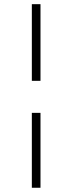

<svg xmlns="http://www.w3.org/2000/svg" viewBox="-20 -740 343 910"><path d="M130.9 -356.9V-720.2H171.9V-356.9ZM130.9 149.9V-205.1H171.9V149.9Z"/></svg>

Font: HK Grotesk Light
Style: Regular
Weight: 300
Designer: Alfredo Marco Pradil and Stefan Peev
Foundry: Hanken Design Co.
Version: Version 1.045;PS 001.045;hotconv 1.0.88;makeotf.lib2.5.64775